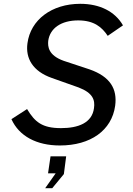

<svg xmlns="http://www.w3.org/2000/svg" viewBox="-20 -753 696 1007"><path d="M294 10C455 10 566 -69 584 -198C596 -287 558 -351 450 -389L314 -434C233 -463 230 -509 233 -539C242 -605 301 -646 390 -646C474 -646 515 -610 545 -565L625 -620C583 -693 503 -733 401 -733C251 -733 140 -649 124 -526C113 -447 152 -379 252 -344L393 -294C468 -265 479 -228 473 -186C463 -108 390 -81 300 -81C201 -81 163 -113 122 -181L40 -128C80 -39 172 10 294 10ZM217 234H254L315 160L327 67H245L232 156H272Z"/></svg>

Font: United Sans Medium
Style: Italic
Weight: 500
Italic angle: -8°
Designer: Pablo Impallari, Rodrigo Fuenzalida (Modified by Dan O. Williams)
Version: Version 1.000;PS 001.000;hotconv 1.0.88;makeotf.lib2.5.64775